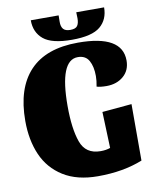

<svg xmlns="http://www.w3.org/2000/svg" viewBox="-93 -907 797 998"><g transform="rotate(-10 305.5 -407.5)"><path d="M250 -365Q250 -245 275 -174.5Q300 -104 379 -104Q408 -104 430 -112L423 -303L579 -317V-19Q477 22 343 22Q233 22 160.5 -23.5Q88 -69 54 -147Q20 -225 20 -326Q20 -499 105.5 -589.5Q191 -680 360 -680Q593 -680 593 -545Q593 -493 557.5 -462.5Q522 -432 468 -432Q435 -432 416 -438Q422 -468 422 -493Q422 -543 404.5 -574.5Q387 -606 346 -606Q250 -606 250 -365ZM333 -700Q227 -700 183 -736.5Q139 -773 139 -837H286Q286 -830 285.5 -804Q285 -778 296 -765Q307 -752 333 -752Q361 -752 370.5 -765.5Q380 -779 380 -805L379 -837H526Q526 -773 482.5 -736.5Q439 -700 333 -700Z"/></g></svg>

Font: Sansita ExtraBold
Style: Regular
Weight: 800
Designer: Pablo Cosgaya
Foundry: Omnibus-Type
Version: Version 1.006